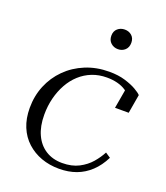

<svg xmlns="http://www.w3.org/2000/svg" viewBox="-139 -843 820 949"><g transform="rotate(20 271.0 -369.0)"><path d="M287 -22Q338 -22 374.5 -41Q411 -60 435 -88Q459 -116 474 -145L501 -127Q478 -81 445.5 -50.5Q413 -20 372.5 -5Q332 10 282 10Q232 10 189 -5.5Q146 -21 113 -51Q80 -81 62 -124.5Q44 -168 44 -224Q44 -287 66.5 -341.5Q89 -396 130.5 -437.5Q172 -479 229 -502.5Q286 -526 354 -526Q401 -526 437 -515Q473 -504 496.5 -490.5Q520 -477 529 -467L512 -368H440L459 -477Q470 -474 475.5 -470Q481 -466 483.5 -460.5Q486 -455 485.5 -449Q485 -443 482 -437Q472 -456 452.5 -469Q433 -482 407.5 -488.5Q382 -495 352 -495Q310 -495 274.5 -481Q239 -467 211 -441.5Q183 -416 163.5 -381Q144 -346 133.5 -304.5Q123 -263 123 -217Q123 -156 143 -112.5Q163 -69 200 -45.5Q237 -22 287 -22ZM354 -645Q376 -645 391 -659Q406 -673 406 -697Q406 -721 391 -734.5Q376 -748 354 -748Q332 -748 316.5 -734.5Q301 -721 301 -697Q301 -673 316.5 -659Q332 -645 354 -645Z"/></g></svg>

Font: Roboto Serif 120pt Expanded Light
Style: Italic
Weight: 300
Width: 7
Italic angle: -10°
Designer: Greg Gazdowicz
Foundry: Commercial Type
Version: Version 1.008